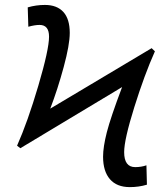

<svg xmlns="http://www.w3.org/2000/svg" viewBox="-20 -745 665 774"><path d="M604.5 -538.1Q562.5 -444.3 521.5 -313.2Q480.5 -182.1 480.5 -131.8Q480.5 -71.3 524.9 -71.3Q549.3 -71.3 570.3 -78.6L572.3 -0.5Q539.6 9.3 503.4 9.3Q450.7 9.3 423.1 -22.7Q395.5 -54.7 395.5 -113.3Q395.5 -152.3 410.6 -211.7Q425.8 -271 472.2 -394L62 -147.5L48.8 -157.7Q91.3 -252.9 134.5 -399.4Q177.7 -545.9 177.7 -597.2Q177.7 -644.5 139.6 -644.5Q120.6 -644.5 94.2 -637.2L91.8 -715.3Q125.5 -725.1 161.1 -725.1Q209.5 -725.1 235.4 -696.8Q261.2 -668.5 261.2 -612.3Q261.2 -564.9 236.8 -474.9Q212.4 -384.8 182.6 -307.1L591.3 -550.8Z"/></svg>

Font: Liberation Sans
Style: Italic
Weight: 400
Italic angle: -12°
Designer: Steve Matteson
Foundry: Ascender Corporation
Version: Version 2.1.5